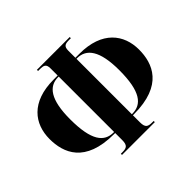

<svg xmlns="http://www.w3.org/2000/svg" viewBox="-164 -942 1171 1171"><g transform="rotate(-45 421.0 -357.0)"><path d="M279 10H562V0H549C514 0 497 -7 497 -53V-114H506C756 -114 807 -252 807 -371C807 -501 726 -610 532 -610H497V-671C497 -710 514 -714 549 -714H562V-724H279V-714H292C327 -714 344 -710 344 -671V-610H309C115 -610 35 -501 35 -371C35 -252 85 -114 335 -114H344V-53C344 -7 327 0 292 0H279ZM344 -123H340C259 -123 209 -183 209 -367C209 -537 259 -601 339 -601H344ZM497 -123V-601H502C582 -601 633 -537 633 -367C633 -183 582 -123 501 -123Z"/></g></svg>

Font: Noto Serif Display ExtraCondensed Black
Style: Regular
Weight: 900
Width: 2
Designer: Monotype Design Team
Foundry: Monotype Imaging Inc.
Version: Version 2.009